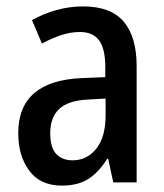

<svg xmlns="http://www.w3.org/2000/svg" viewBox="-20 -621 514 600"><path d="M240 -601Q326 -601 366.5 -553.5Q407 -506 407 -414V-51H334L318 -125H315Q289 -83 256.5 -62Q224 -41 173 -41Q106 -41 71.5 -87.5Q37 -134 37 -205Q37 -369 237 -377L309 -380V-412Q309 -469 289.5 -495Q270 -521 230 -521Q201 -521 172 -511.5Q143 -502 111 -485L80 -558Q115 -578 156 -589.5Q197 -601 240 -601ZM256 -310Q193 -307 165 -280.5Q137 -254 137 -205Q137 -160 155.5 -140Q174 -120 207 -120Q252 -120 281 -156.5Q310 -193 310 -261V-313Z"/></svg>

Font: Noto Sans Tamil UI Condensed Medium
Style: Regular
Weight: 500
Width: 3
Designer: Jelle Bosma - Monotype Design Team
Foundry: Monotype Imaging Inc.
Version: Version 2.004; ttfautohint (v1.8.4.7-5d5b)